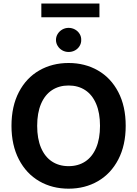

<svg xmlns="http://www.w3.org/2000/svg" viewBox="-20 -1081 793 1110"><path d="M376.5 9.8Q281.9 9.8 206.9 -33.6Q132 -76.9 89.2 -159.4Q46.4 -241.9 46.4 -353.5Q46.4 -466.6 89.2 -548.7Q132 -630.7 206.9 -673.7Q281.9 -716.8 376.5 -716.8Q471.2 -716.8 546.2 -673.7Q621.1 -630.7 663.9 -548.7Q706.7 -466.6 706.7 -353.5Q706.7 -241.4 663.9 -159.1Q621.1 -76.9 546.2 -33.6Q471.2 9.8 376.5 9.8ZM376.5 -586.7Q321.5 -586.7 280.5 -559.8Q239.5 -532.9 217.2 -480.4Q194.9 -428 194.9 -353.5Q194.9 -279 217.2 -226.6Q239.5 -174.2 280.5 -147.3Q321.5 -120.4 376.5 -120.4Q432 -120.4 472.8 -147.3Q513.6 -174.2 535.9 -226.6Q558.2 -279 558.2 -353.5Q558.2 -428 535.9 -480.4Q513.6 -532.9 472.8 -559.8Q432 -586.7 376.5 -586.7ZM303.6 -850Q303.6 -869 313.6 -885Q323.6 -901 340.3 -910.5Q357.1 -919.9 376.5 -919.9Q396.6 -919.9 413.6 -910.5Q430.6 -901 440.3 -885Q450.1 -869 449.5 -850Q450.1 -831.5 440.3 -815.3Q430.6 -799.1 413.8 -789.8Q397 -780.5 376.5 -780.5Q357.1 -780.5 340.3 -789.8Q323.6 -799.1 313.6 -815.3Q303.6 -831.5 303.6 -850ZM554.9 -981.3H219V-1060.5H554.9Z"/></svg>

Font: WEMIX Pretendard Variable
Style: Regular
Weight: 400
Designer: Base glyphs from Inter by Rasmus Andersson; Hangeul glyphs from Noto Sans CJK(Source Han Sans) by Jang Soo-young and Kan
Foundry: Kil Hyung-jin
Version: Version 1.000;Glyphs 3.2 (3208)